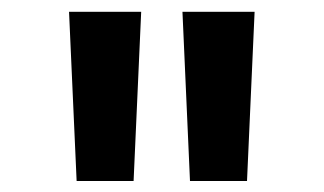

<svg xmlns="http://www.w3.org/2000/svg" viewBox="-20 -748 563 334"><path d="M113.3 -433.1 100.1 -727.5H225.6L212.4 -433.1ZM310.5 -433.1 297.4 -727.5H422.9L409.7 -433.1Z"/></svg>

Font: Inter SemiBold
Style: Regular
Weight: 600
Designer: Rasmus Andersson
Foundry: rsms
Version: Version 4.001;git-9221beed3